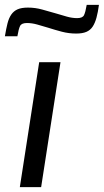

<svg xmlns="http://www.w3.org/2000/svg" viewBox="-36 -764 424 784"><path d="M0 0ZM45 0 124 -510H211L132 0ZM-16 -616ZM368 -744Q364 -714 358 -692Q352 -670 342.5 -655.5Q333 -641 317 -634Q301 -627 275 -627Q245 -627 216.5 -634.5Q188 -642 160 -651Q137 -658 115.5 -664Q94 -670 74 -670Q52 -670 46 -658Q40 -646 35 -616H-16Q-11 -646 -5.5 -668Q0 -690 10 -704.5Q20 -719 36 -726Q52 -733 78 -733Q108 -733 136.5 -725Q165 -717 193 -709Q216 -702 237.5 -696Q259 -690 279 -690Q301 -690 307 -702Q313 -714 318 -744Z"/></svg>

Font: Azeri Sans
Style: Italic
Weight: 400
Designer: Hector Gatti & Omnibus-Type (original fonts) / Cristiano Sobral (main changes and remastering)
Foundry: Omnibus-Type
Version: Version 0.07;August 21, 2020;FontCreator 13.0.0.2681 64-bit;